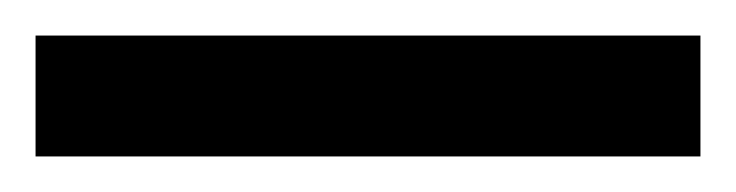

<svg xmlns="http://www.w3.org/2000/svg" viewBox="-21 70 414 108"><path d="M-1 90H373V158H-1Z"/></svg>

Font: Noto Sans Gurmukhi SemiCondensed Black
Style: Regular
Weight: 900
Width: 4
Designer: Jelle Bosma - Monotype Design Team
Foundry: Monotype Imaging Inc.
Version: Version 2.004; ttfautohint (v1.8.4.7-5d5b)